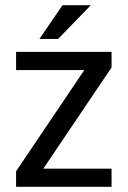

<svg xmlns="http://www.w3.org/2000/svg" viewBox="-20 -720 492 740"><path d="M42 0V-60L305 -450H42V-520H410V-460L147 -70H410V0ZM132 -570 221 -700H330L204 -570Z"/></svg>

Font: Hedvig Letters Sans
Style: Regular
Weight: 400
Designer: Alexander Örn & Tor Weibull
Foundry: Kanon Foundry
Version: Version 1.000; ttfautohint (v1.8.4.7-5d5b)